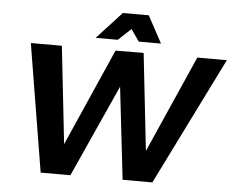

<svg xmlns="http://www.w3.org/2000/svg" viewBox="-59 -977 1278 1048"><g transform="rotate(5 580.0 -453.5)"><path d="M794 -759H672L627 -824L557 -759H436L572 -907H714ZM813 0H650L592 -505L364 0H201L86 -700H256L315 -166L550 -699L704 -700L763 -168L998 -700H1160Z"/></g></svg>

Font: Argentum Sans SemiBold
Style: Italic
Weight: 600
Italic angle: -11°
Designer: Julieta Ulanovsky (font), Cristiano Sobral (main changes and remaster)
Foundry: Julieta Ulanovsky (font), Cristiano Sobral (main changes and remaster)
Version: Version 2.007;June 15, 2022;FontCreator 14.0.0.2814 64-bit; 